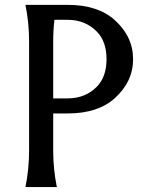

<svg xmlns="http://www.w3.org/2000/svg" viewBox="-20 -757 607 777"><path d="M83 0Q97.7 -73.2 97.7 -146.5V-590.8Q97.7 -664.1 83 -737.3H253.9Q375.5 -737.3 443.8 -676.3Q518.6 -608.9 518.6 -517.6Q518.6 -426.3 443.8 -358.9Q375.5 -297.9 253.9 -297.9H195.3V-146.5Q195.3 -73.2 210 0ZM195.3 -358.9H253.9Q325.2 -358.9 371.6 -405.8Q411.1 -445.8 411.1 -517.6Q411.1 -589.4 371.6 -629.4Q324.7 -676.8 253.9 -676.8H200.2Q195.3 -633.8 195.3 -590.8Z"/></svg>

Font: Classica
Style: Book
Weight: 400
Version: Version 1.001